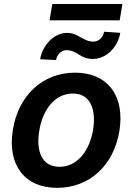

<svg xmlns="http://www.w3.org/2000/svg" viewBox="-20 -908 648 939"><path d="M259.9 10.7C418 10.7 536.6 -100.1 563.9 -267C591.6 -438.2 507.8 -552.6 346.9 -552.6C188.6 -552.6 70 -441.4 43 -273.8C14.9 -103.7 98.4 10.7 259.9 10.7ZM171.9 -267.8C187.9 -369.3 246.8 -450.6 336.6 -450.6C422.2 -450.6 451 -372.5 435.4 -274.5C418.7 -172.6 359.7 -92.3 270.6 -92.3C184.3 -92.3 155.5 -169.4 171.9 -267.8ZM176.1 -618.3 254.3 -614.3C258.9 -643.5 282 -662.6 305.4 -662.6C358.7 -662.6 370 -619.7 433.9 -619.7C498.2 -619.7 556.1 -675.1 568.2 -747.5L489 -752.8C484.4 -723 460.9 -704.5 436.8 -704.5C386.4 -704.5 361.9 -747.2 308.2 -747.2C244.3 -747.2 188.2 -687.9 176.1 -618.3ZM222.3 -808.6H565.3L578.5 -888.5H235.8Z"/></svg>

Font: Margiela Sans Semi Bold
Style: Italic
Weight: 600
Italic angle: -9.39999°
Designer: Stefan Endress, Andreas Faust
Version: Version 1.100;FEAKit 1.0